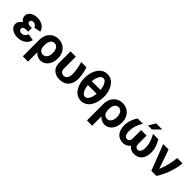

<svg xmlns="http://www.w3.org/2000/svg" viewBox="264 -2074 3627 3627"><g transform="rotate(45 2077.5 -260.5)"><path d="M313 -213.9H259.8Q220.7 -213.9 197.8 -198.7Q174.8 -183.6 174.8 -157.2Q174.8 -131.3 193.8 -116.2Q212.9 -101.1 245.1 -101.1Q285.6 -101.1 314.2 -124Q342.8 -147 350.1 -186L485.8 -162.1Q474.1 -89.4 407.5 -40.3Q340.8 8.8 245.1 8.8Q152.8 8.8 94 -35.4Q35.2 -79.6 35.2 -148.9Q35.2 -182.6 57.9 -216.1Q80.6 -249.5 116.2 -268.1Q87.9 -285.2 69.8 -316.4Q51.8 -347.7 51.8 -379.9Q51.8 -443.8 108.2 -484.4Q164.6 -524.9 253.9 -524.9Q340.8 -524.9 401.9 -481.7Q462.9 -438.5 473.1 -374L338.9 -350.1Q330.6 -379.4 307.6 -396.7Q284.7 -414.1 253.9 -414.1Q226.1 -414.1 208.5 -400.6Q190.9 -387.2 190.9 -366.2Q190.9 -342.3 209.7 -327.1Q228.5 -312 258.8 -312H313Z M709.5 -255.9V-238.8Q709.5 -175.3 737.5 -138.2Q765.6 -101.1 813.5 -101.1Q865.2 -101.1 896 -142.8Q926.8 -184.6 926.8 -255.9Q926.8 -329.1 897.5 -372.1Q868.2 -415 818.4 -415Q768.1 -415 738.8 -372.3Q709.5 -329.6 709.5 -255.9ZM1067.4 -255.9Q1067.4 -139.2 1008.3 -64.7Q949.2 9.8 856.4 9.8Q814.5 9.8 773.2 -10.5Q731.9 -30.8 709.5 -62V187H569.8V-255.9Q569.8 -374 639.4 -449Q709 -523.9 818.4 -523.9Q927.7 -523.9 997.6 -448.7Q1067.4 -373.5 1067.4 -255.9Z M1372.6 8.8Q1266.1 8.8 1203.9 -48.6Q1141.6 -106 1141.6 -204.1V-516.1H1282.7V-195.8Q1282.7 -150.9 1306.9 -124.5Q1331.1 -98.1 1372.6 -98.1Q1418.5 -98.1 1445.6 -135.3Q1472.7 -172.4 1472.7 -235.8Q1472.7 -297.9 1460 -373.8Q1447.3 -449.7 1425.8 -516.1H1566.4Q1587.9 -454.1 1600.8 -382.6Q1613.8 -311 1613.8 -253.9Q1613.8 -132.3 1548.8 -61.8Q1483.9 8.8 1372.6 8.8Z M1939.5 7.8Q1889.6 7.8 1847.2 -12.2Q1804.7 -32.2 1774.9 -66.7Q1745.1 -101.1 1723.9 -146.7Q1702.6 -192.4 1692.6 -243.9Q1682.6 -295.4 1682.6 -350.1Q1682.6 -404.8 1692.6 -456.3Q1702.6 -507.8 1723.9 -553.5Q1745.1 -599.1 1774.9 -633.5Q1804.7 -668 1847.2 -688Q1889.6 -708 1939.5 -708Q1989.3 -708 2031.7 -688Q2074.2 -668 2104.2 -633.8Q2134.3 -599.6 2155.3 -554Q2176.3 -508.3 2186.3 -457Q2196.3 -405.8 2196.3 -351.1Q2196.3 -282.7 2179.7 -219.2Q2163.1 -155.8 2132.3 -104.7Q2101.6 -53.7 2051.5 -22.9Q2001.5 7.8 1939.5 7.8ZM1823.2 -401.9H2056.6Q2051.8 -456.1 2037.4 -499.3Q2022.9 -542.5 1997.6 -570.3Q1972.2 -598.1 1939.5 -598.1Q1892.1 -598.1 1861.6 -542Q1831.1 -485.8 1823.2 -401.9ZM1939.5 -102.1Q1972.2 -102.1 1997.6 -129.9Q2022.9 -157.7 2037.4 -201.2Q2051.8 -244.6 2056.6 -298.8H1823.2Q1828.1 -244.6 1842.5 -201.2Q1856.9 -157.7 1882.1 -129.9Q1907.2 -102.1 1939.5 -102.1Z M2422.9 -255.9V-238.8Q2422.9 -175.3 2450.9 -138.2Q2479 -101.1 2526.9 -101.1Q2578.6 -101.1 2609.4 -142.8Q2640.1 -184.6 2640.1 -255.9Q2640.1 -329.1 2610.8 -372.1Q2581.5 -415 2531.7 -415Q2481.4 -415 2452.1 -372.3Q2422.9 -329.6 2422.9 -255.9ZM2780.8 -255.9Q2780.8 -139.2 2721.7 -64.7Q2662.6 9.8 2569.8 9.8Q2527.8 9.8 2486.6 -10.5Q2445.3 -30.8 2422.9 -62V187H2283.2V-255.9Q2283.2 -374 2352.8 -449Q2422.4 -523.9 2531.7 -523.9Q2641.1 -523.9 2710.9 -448.7Q2780.8 -373.5 2780.8 -255.9Z M3065.9 8.8Q2959.5 8.8 2902.1 -59.3Q2844.7 -127.4 2844.7 -253.9Q2844.7 -314.9 2867.4 -383.1Q2890.1 -451.2 2932.1 -516.1H3072.8Q2985.8 -370.1 2985.8 -235.8Q2985.8 -169.4 3006.8 -133.8Q3027.8 -98.1 3065.9 -98.1Q3099.6 -98.1 3117.7 -121.1Q3135.7 -144 3135.7 -186V-407.2H3281.7V-186Q3281.7 -144 3300 -121.1Q3318.4 -98.1 3352.1 -98.1Q3390.1 -98.1 3411.1 -133.8Q3432.1 -169.4 3432.1 -235.8Q3432.1 -300.3 3409.4 -372.8Q3386.7 -445.3 3344.7 -516.1H3485.8Q3527.8 -451.2 3550.3 -383.1Q3572.8 -314.9 3572.8 -253.9Q3572.8 -127 3515.6 -59.1Q3458.5 8.8 3352.1 8.8Q3308.6 8.8 3271.7 -10.5Q3234.9 -29.8 3209 -64.9Q3183.1 -29.8 3146.2 -10.5Q3109.4 8.8 3065.9 8.8ZM3246.1 -698.2H3411.1L3270 -560.1H3165Z M3816.4 0 3616.7 -516.1H3760.7L3895.5 -132.8Q3978 -324.2 3989.7 -516.1H4133.3Q4110.4 -256.8 3953.6 0Z"/></g></svg>

Font: LT Superior
Style: Bold
Weight: 400
Designer: Daniel Lyons
Foundry: LyonsType
Version: Version 1.000